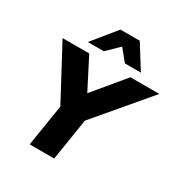

<svg xmlns="http://www.w3.org/2000/svg" viewBox="-212 -1095 1181 1248"><g transform="rotate(30 378.5 -470.5)"><path d="M191 0 241 -312 31 -705H231L349 -475L540 -705H757L425 -313L375 0ZM186 -765 329 -941H474L584 -765H464L394 -851L306 -765Z"/></g></svg>

Font: Nunito Sans Black
Style: Italic
Weight: 900
Italic angle: -9°
Designer: Vernon Adams
Foundry: Vernon Adams
Version: Version 3.006; ttfautohint (v1.8.3)